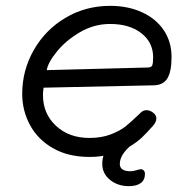

<svg xmlns="http://www.w3.org/2000/svg" viewBox="-20 -533 659 657"><path d="M129 -233Q127 -215 127 -208Q127 -144 171.5 -102.5Q216 -61 286 -61Q328 -61 360 -73.5Q392 -86 411.5 -102Q431 -118 461 -147Q470 -156 481 -156Q493 -156 504 -147.5Q515 -139 515 -128Q515 -115 503 -102Q481 -77 464.5 -61.5Q448 -46 423 -31Q390 -1 390 28Q390 53 427 53Q434 53 446.5 49.5Q459 46 462 46Q468 46 472 50.5Q476 55 476 62Q476 83 461.5 93.5Q447 104 421 104Q383 104 356.5 82.5Q330 61 330 28Q330 12 334 0Q314 4 286 4Q214 4 162 -25.5Q110 -55 83 -104.5Q56 -154 56 -212Q56 -292 95.5 -361.5Q135 -431 204 -472Q273 -513 357 -513Q418 -513 466 -491Q514 -469 540.5 -429.5Q567 -390 567 -338Q567 -288 552.5 -264.5Q538 -241 504 -241ZM140 -293 486 -302Q498 -302 501 -309.5Q504 -317 504 -337Q504 -388 463.5 -419.5Q423 -451 357 -451Q302 -451 254 -423Q206 -395 175 -357Q144 -319 140 -293Z"/></svg>

Font: Mali
Style: Italic
Weight: 400
Italic angle: -10°
Version: Version 1.000; ttfautohint (v1.6)